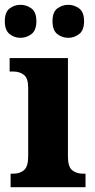

<svg xmlns="http://www.w3.org/2000/svg" viewBox="-31 -777 393 797"><path d="M13 0V-56H24Q52 -56 69 -71Q86 -86 86 -128V-413Q86 -452 68.5 -466Q51 -480 25 -480H9V-536H251V-127Q251 -85 268.5 -70.5Q286 -56 314 -56H324V0ZM253 -620Q227 -620 207 -635.5Q187 -651 187 -689Q187 -727 207 -742Q227 -757 253 -757Q277 -757 297.5 -742Q318 -727 318 -689Q318 -651 297.5 -635.5Q277 -620 253 -620ZM54 -620Q29 -620 9 -635.5Q-11 -651 -11 -689Q-11 -727 9 -742Q29 -757 54 -757Q79 -757 99.5 -742Q120 -727 120 -689Q120 -651 99.5 -635.5Q79 -620 54 -620Z"/></svg>

Font: Noto Serif SemiCondensed ExtraBold
Style: Regular
Weight: 800
Width: 4
Designer: Monotype Design Team
Foundry: Monotype Imaging Inc.
Version: Version 2.015